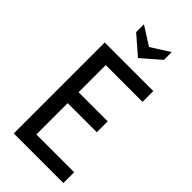

<svg xmlns="http://www.w3.org/2000/svg" viewBox="-284 -983 1045 1045"><g transform="rotate(45 238.5 -460.5)"><path d="M66 -700H440V-617H157V-408H381V-324H157V-83H448V0H66ZM147 -861V-921L254 -853L361 -921V-861L254 -768Z"/></g></svg>

Font: Cabin Condensed
Style: Regular
Weight: 400
Width: 3
Version: Version 2.001